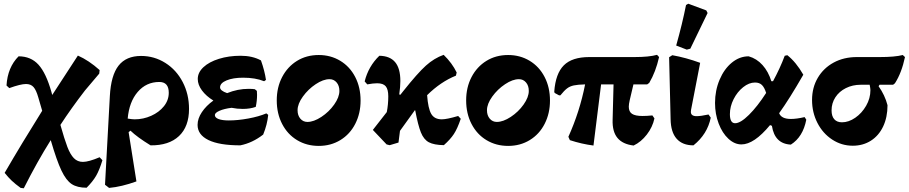

<svg xmlns="http://www.w3.org/2000/svg" viewBox="-20 -773 4889 1033"><path d="M531 89Q515 142 497 173Q479 204 446 237Q396 237 366 217.5Q336 198 310.5 144.5Q285 91 253 -19Q180 97 108 240L91 238Q62 217 43 199Q24 181 5 157Q98 -3 207 -177L186 -249Q175 -288 160.5 -304.5Q146 -321 120 -321Q91 -321 30 -299L15 -313Q21 -411 80 -470Q146 -470 187 -425Q228 -380 257 -277L261 -262L399 -474Q458 -448 516 -396L514 -377L437 -286Q363 -190 305 -101Q327 -23 342.5 17.5Q358 58 377.5 78Q397 98 426 98Q457 98 516 73Z M790 9Q718 -35 682 -70L672 -62L714 203Q634 232 567 238L545 221L571 -256Q577 -368 618 -420Q659 -472 739 -472Q810 -472 869.5 -434.5Q929 -397 963 -331.5Q997 -266 997 -187Q997 -92 943 -41Q889 10 790 9ZM705 -131Q751 -131 793.5 -150Q836 -169 862 -201.5Q888 -234 888 -274Q888 -332 837 -332Q767 -332 721 -278.5Q675 -225 667 -135Q691 -131 705 -131Z M1423 -155Q1418 -103 1396 -49Q1338 -4 1273 9Q1160 9 1101.5 -19.5Q1043 -48 1043 -101Q1043 -135 1066 -169.5Q1089 -204 1128 -232Q1089 -256 1066.5 -286.5Q1044 -317 1044 -348Q1044 -383 1074.5 -411.5Q1105 -440 1158 -456.5Q1211 -473 1275 -473Q1338 -473 1384 -448Q1404 -392 1411 -343L1401 -336Q1354 -355 1288 -355Q1234 -355 1199 -340.5Q1164 -326 1164 -303Q1164 -285 1202 -272Q1259 -295 1317 -295Q1340 -295 1351 -293L1362 -284Q1363 -277 1363 -263Q1363 -230 1356 -198Q1326 -187 1286 -187Q1256 -187 1226 -193Q1186 -188 1161 -177Q1136 -166 1136 -154Q1136 -140 1156 -132.5Q1176 -125 1211 -125Q1260 -125 1316.5 -135.5Q1373 -146 1413 -163Z M1469 -233Q1469 -303 1498 -358.5Q1527 -414 1578 -445.5Q1629 -477 1695 -477Q1759 -477 1810.5 -446Q1862 -415 1891 -359Q1920 -303 1920 -232Q1920 -163 1891.5 -107Q1863 -51 1811.5 -19.5Q1760 12 1695 12Q1630 12 1578.5 -19Q1527 -50 1498 -106Q1469 -162 1469 -233ZM1806 -284Q1806 -312 1791 -329.5Q1776 -347 1753 -347Q1719 -347 1678.5 -320Q1638 -293 1609.5 -253.5Q1581 -214 1581 -180Q1581 -152 1596 -134.5Q1611 -117 1634 -117Q1668 -117 1709 -144Q1750 -171 1778 -210.5Q1806 -250 1806 -284Z M2459 -134Q2441 -81 2422 -52Q2403 -23 2368 8Q2315 7 2287.5 -7.5Q2260 -22 2244.5 -60.5Q2229 -99 2214 -179L2212 -180L2132 -69L2124 -6L2077 8H2076L2060 4L1986 -74L2061 -170Q2069 -210 2069 -255Q2069 -292 2055.5 -308.5Q2042 -325 2009 -325Q1988 -325 1956 -319L1942 -335Q1962 -416 2021 -473Q2078 -472 2106 -438.5Q2134 -405 2134 -337Q2134 -306 2128 -265L2134 -263L2149 -282Q2227 -380 2271.5 -420Q2316 -460 2367 -478Q2413 -433 2437 -383L2433 -366Q2351 -333 2278 -261Q2283 -190 2300 -160.5Q2317 -131 2357 -131Q2384 -131 2445 -149Z M2488 -233Q2488 -303 2517 -358.5Q2546 -414 2597 -445.5Q2648 -477 2714 -477Q2778 -477 2829.5 -446Q2881 -415 2910 -359Q2939 -303 2939 -232Q2939 -163 2910.5 -107Q2882 -51 2830.5 -19.5Q2779 12 2714 12Q2649 12 2597.5 -19Q2546 -50 2517 -106Q2488 -162 2488 -233ZM2825 -284Q2825 -312 2810 -329.5Q2795 -347 2772 -347Q2738 -347 2697.5 -320Q2657 -293 2628.5 -253.5Q2600 -214 2600 -180Q2600 -152 2615 -134.5Q2630 -117 2653 -117Q2687 -117 2728 -144Q2769 -171 2797 -210.5Q2825 -250 2825 -284Z M3363 -199Q3363 -172 3380.5 -160.5Q3398 -149 3437 -149Q3460 -149 3490 -152L3501 -136Q3491 -89 3460 -49Q3429 -9 3389 10Q3330 3 3302 -31Q3274 -65 3276 -128L3281 -319H3214L3173 10Q3110 2 3046 -19L3038 -37Q3099 -172 3128 -319Q3089 -318 3067.5 -313.5Q3046 -309 3030.5 -297Q3015 -285 2995 -260H2988L2964 -273L2962 -280Q2969 -377 3013.5 -421.5Q3058 -466 3150 -466H3393Q3472 -466 3515 -478L3526 -466Q3508 -386 3473 -327L3462 -319H3388L3368 -234Q3363 -212 3363 -199Z M3588 -132 3580 -465 3597 -476Q3670 -463 3747 -435L3698 -182Q3697 -178 3697 -171Q3697 -148 3728 -148Q3750 -148 3792 -157L3804 -140Q3786 -51 3711 9Q3652 9 3620.5 -26.5Q3589 -62 3588 -132ZM3618 -528Q3651 -645 3671 -746L3683 -753L3780 -717L3787 -703L3694 -511L3675 -506Z M4318 -129Q4300 -36 4235 5Q4148 1 4133 -96L4123 -100Q4037 4 3969 4Q3932 4 3899 -26.5Q3866 -57 3846.5 -108.5Q3827 -160 3827 -219Q3827 -286 3851.5 -344Q3876 -402 3917.5 -436Q3959 -470 4008 -470Q4051 -458 4082.5 -423Q4114 -388 4130 -336H4139Q4177 -406 4202 -473L4216 -476Q4263 -439 4302 -371Q4228 -242 4172 -164Q4184 -133 4235 -133Q4266 -133 4309 -143ZM4102 -273Q4093 -302 4079.5 -315.5Q4066 -329 4042 -329Q4010 -329 3978.5 -304Q3947 -279 3927 -239.5Q3907 -200 3907 -159Q3907 -110 3935 -110Q3964 -110 4009.5 -155Q4055 -200 4102 -273Z M4849 -466Q4831 -381 4795 -325L4785 -317H4712L4707 -309Q4741 -261 4755 -207Q4755 -142 4731.5 -92.5Q4708 -43 4665.5 -16Q4623 11 4568 11Q4508 11 4457.5 -22Q4407 -55 4378 -111.5Q4349 -168 4349 -235Q4349 -302 4380 -354.5Q4411 -407 4465.5 -436.5Q4520 -466 4590 -466H4713Q4795 -466 4837 -477ZM4659 -317H4611Q4567 -317 4531 -299Q4495 -281 4474.5 -249.5Q4454 -218 4454 -179Q4454 -148 4468.5 -131.5Q4483 -115 4510 -115Q4546 -115 4581.5 -139.5Q4617 -164 4640 -204Q4663 -244 4663 -288Q4663 -297 4659 -317Z"/></svg>

Font: Alegreya ExtraBold
Style: Regular
Weight: 800
Designer: Juan Pablo del Peral
Foundry: Huerta Tipografica
Version: Version 2.007; ttfautohint (v1.6)